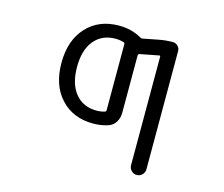

<svg xmlns="http://www.w3.org/2000/svg" viewBox="-105 -699 1210 1036"><g transform="rotate(15 500.0 -181.0)"><path d="M438.5 -83Q463.9 -83 484.4 -89.8Q491.2 -91.8 491.2 -99.6V-468.8Q491.2 -475.6 484.4 -477.5Q463.9 -484.4 438.5 -484.4Q363.3 -484.4 319.8 -431.6Q276.4 -378.9 276.4 -284.2Q276.4 -189.5 319.8 -136.2Q363.3 -83 438.5 -83ZM662.1 -539.1Q701.2 -546.9 741.2 -546.9Q757.8 -546.9 769.5 -535.2Q781.2 -523.4 781.2 -506.8V153.3Q781.2 170.9 768.6 183.6Q755.9 196.3 738.3 196.3Q720.7 196.3 708 183.6Q695.3 170.9 695.3 153.3V-453.1Q695.3 -460 688.5 -458L583 -437.5Q576.2 -435.5 576.2 -427.7V-107.4Q576.2 -79.1 562.5 -56.2Q548.8 -33.2 524.4 -24.4Q484.4 -10.7 438.5 -10.7Q326.2 -10.7 257.8 -84.5Q189.5 -158.2 189.5 -283.7Q189.5 -409.2 257.8 -483.4Q326.2 -557.6 438.5 -557.6Q510.7 -557.6 564.5 -525.4Q570.3 -521.5 577.1 -522.5Z"/></g></svg>

Font: Rounded Mgen+ 2m regular
Style: Regular
Weight: 400
Designer: [Source Han Sans]
Ryoko NISHIZUKA  (kana & ideographs); Paul D. Hunt (Latin, Greek & Cyrillic); Wenlong ZHANG  (bopomofo
Version: Version 1.059.20150602